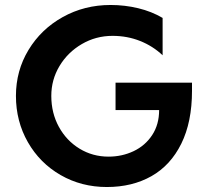

<svg xmlns="http://www.w3.org/2000/svg" viewBox="-20 -736 835 771"><path d="M416 -107Q352 -107 299.5 -139Q247 -171 216.5 -226.5Q186 -282 186 -351Q186 -416 219 -471Q252 -526 308.5 -559Q365 -592 432 -592Q491 -592 542.5 -571.5Q594 -551 633 -514V-664Q589 -690 535 -703Q481 -716 424 -716Q319 -716 232 -667.5Q145 -619 94.5 -535.5Q44 -452 44 -351Q44 -249 92 -165Q140 -81 223.5 -33Q307 15 409 15Q511 15 588 -28.5Q665 -72 708 -159Q751 -246 751 -371V-404H444V-294H619Q619 -236 591 -193.5Q563 -151 516.5 -129Q470 -107 416 -107Z"/></svg>

Font: Geom SemiBold
Style: Bold
Weight: 600
Version: Version 1.102